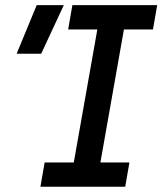

<svg xmlns="http://www.w3.org/2000/svg" viewBox="-20 -713 626 733"><path d="M134.3 0 150.4 -92.8H261.7L351.6 -600.6H240.2L256.3 -693.4H580.1L564 -600.6H453.1L363.3 -92.8H474.1L458 0ZM43.5 -507.8 120.1 -693.4H223.6L137.2 -507.8Z"/></svg>

Font: Cascadia Mono
Style: Italic
Weight: 400
Italic angle: -10°
Monospace: yes
Designer: Aaron Bell
Foundry: Saja Typeworks
Version: Version 2404.023; ttfautohint (v1.8.4)